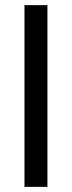

<svg xmlns="http://www.w3.org/2000/svg" viewBox="-20 -725 279 745"><path d="M75 0V-705H164V0Z"/></svg>

Font: TikTok Sans 24pt
Style: Regular
Weight: 400
Version: Version 4.000